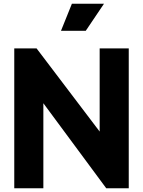

<svg xmlns="http://www.w3.org/2000/svg" viewBox="-20 -1003 762 1023"><path d="M56 -745H175L511 -302V-745H666V0H546L211 -453V0H56ZM363 -983H534L437 -839H305Z"/></svg>

Font: BLUETTI 2.0
Style: Bold
Weight: 700
Designer: Stijn de Vries
Foundry: tokotype
Version: Version 2.005;October 31, 2023;FontCreator 14.0.0.2814 64-bi